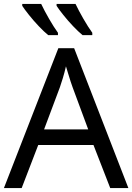

<svg xmlns="http://www.w3.org/2000/svg" viewBox="-20 -964 679 984"><path d="M545 0 459 -221H176L91 0H0L279 -717H360L638 0ZM352 -517Q349 -525 342 -546Q335 -567 328.5 -589.5Q322 -612 318 -624Q311 -593 302 -563.5Q293 -534 287 -517L206 -301H432ZM367 -944Q383 -910 407.5 -867.5Q432 -825 453 -796V-784H403Q381 -802 354 -830.5Q327 -859 304 -888Q281 -917 270 -934V-944ZM191 -944Q207 -910 231.5 -867.5Q256 -825 277 -796V-784H227Q205 -802 178 -830.5Q151 -859 128 -888Q105 -917 94 -934V-944Z"/></svg>

Font: Noto Sans
Style: Regular
Weight: 400
Designer: Monotype Design Team
Foundry: Monotype Imaging Inc.
Version: Version 2.007